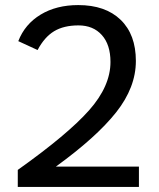

<svg xmlns="http://www.w3.org/2000/svg" viewBox="-20 -736 627 756"><path d="M128 -539C146 -573 167.7 -597.7 193 -613C218.3 -628.3 250.3 -636 289 -636C327.7 -636 358.3 -623.3 381 -598C403.7 -572.7 415 -537.3 415 -492C415 -428.7 387 -365.3 331 -302C275 -238.7 181.3 -160.3 50 -67V0H527V-80H200C306.7 -157.3 385.8 -228.7 437.5 -294C489.2 -359.3 515 -426.7 515 -496C515 -565.3 495 -619.3 455 -658C415 -696.7 359.3 -716 288 -716C230.7 -716 181.3 -703.5 140 -678.5C98.7 -653.5 69.3 -618.7 52 -574Z"/></svg>

Font: Telex Regular
Style: Regular
Weight: 400
Designer: Andres Torresi
Foundry: Andres Torresi
Version: Version 1.001